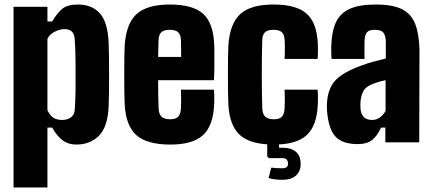

<svg xmlns="http://www.w3.org/2000/svg" viewBox="-20 -630 1918 850"><path d="M40 200V-600H190V-535H211Q232 -571 255 -590.5Q278 -610 325 -610Q387 -610 422 -571Q457 -532 461 -441Q462 -417 462.5 -379.5Q463 -342 463 -300Q463 -258 462.5 -220.5Q462 -183 461 -159Q457 -68 418 -29Q379 10 317 10Q284 10 259 -7.5Q234 -25 211 -65H190V200ZM255 -99Q278 -99 294 -110.5Q310 -122 311 -146Q314 -185 314.5 -240.5Q315 -296 314.5 -353.5Q314 -411 311 -454Q310 -478 299 -489.5Q288 -501 265 -501Q245 -501 222 -489.5Q199 -478 190 -458V-142Q201 -119 216 -109Q231 -99 255 -99Z M781 -233H927Q928 -228 928.5 -206.5Q929 -185 928 -168Q924 -73 878.5 -31.5Q833 10 734 10Q631 10 584 -31.5Q537 -73 532 -168Q531 -185 530.5 -220.5Q530 -256 530 -297.5Q530 -339 530.5 -375Q531 -411 532 -430Q539 -527 585.5 -568.5Q632 -610 732 -610Q833 -610 878.5 -569.5Q924 -529 928 -436Q929 -425 929 -397.5Q929 -370 929 -336.5Q929 -303 927 -275H680Q680 -243 680.5 -212Q681 -181 682 -152Q683 -125 695 -113.5Q707 -102 734 -102Q758 -102 769 -113.5Q780 -125 781 -152Q783 -177 781 -233ZM732 -498Q706 -498 694.5 -487.5Q683 -477 682 -453Q681 -435 681 -416.5Q681 -398 680 -378H782Q782 -405 781.5 -427Q781 -449 781 -453Q780 -477 768.5 -487.5Q757 -498 732 -498Z M991 -168Q990 -185 989.5 -220.5Q989 -256 989 -297.5Q989 -339 989.5 -375Q990 -411 991 -430Q998 -527 1044.5 -568.5Q1091 -610 1191 -610Q1292 -610 1337.5 -569.5Q1383 -529 1387 -436Q1388 -420 1387.5 -397Q1387 -374 1386 -369H1240Q1241 -378 1241 -395.5Q1241 -413 1241 -429.5Q1241 -446 1240 -453Q1239 -477 1227.5 -487.5Q1216 -498 1191 -498Q1165 -498 1153.5 -487.5Q1142 -477 1141 -453Q1139 -382 1139 -302Q1139 -222 1141 -152Q1142 -125 1154 -113.5Q1166 -102 1193 -102Q1217 -102 1228 -113.5Q1239 -125 1240 -152Q1242 -177 1240 -233H1386Q1387 -228 1387.5 -206.5Q1388 -185 1387 -168Q1383 -73 1337.5 -31.5Q1292 10 1193 10Q1090 10 1043 -31.5Q996 -73 991 -168ZM1231 166Q1193 166 1169 158L1181 112Q1198 115 1231 115Q1255 115 1255 95Q1255 70 1231 70H1170L1163 63V-10H1215V24H1231Q1269 24 1290 42Q1311 60 1311 95Q1311 129 1290 147.5Q1269 166 1231 166Z M1564 8Q1497 8 1466 -24.5Q1435 -57 1428 -136Q1426 -158 1428 -180Q1433 -242 1467.5 -277Q1502 -312 1583 -341Q1610 -351 1635 -357.5Q1660 -364 1688 -371V-448Q1687 -472 1677.5 -485Q1668 -498 1639 -498Q1614 -498 1605 -487.5Q1596 -477 1594 -453Q1594 -446 1593.5 -429.5Q1593 -413 1593.5 -395.5Q1594 -378 1594 -369H1448Q1447 -374 1446.5 -397Q1446 -420 1447 -436Q1450 -497 1469 -535Q1488 -573 1530 -591.5Q1572 -610 1643 -610Q1718 -610 1759 -589.5Q1800 -569 1817.5 -525.5Q1835 -482 1837 -412L1836 0H1686V-65H1667Q1649 -27 1626.5 -9.5Q1604 8 1564 8ZM1627 -99Q1647 -99 1662 -110Q1677 -121 1687 -139V-275Q1649 -267 1622 -255Q1596 -243 1587 -223.5Q1578 -204 1576 -180Q1575 -162 1576 -148Q1581 -99 1627 -99Z"/></svg>

Font: Big Shoulders Display Black
Style: Regular
Weight: 900
Designer: Patric King
Foundry: XO Type Co
Version: Version 1.000; ttfautohint (v1.8.2)